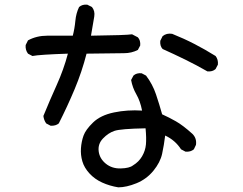

<svg xmlns="http://www.w3.org/2000/svg" viewBox="-20 -768 1040 823"><path d="M487 35Q450 29 418 14.5Q386 0 363.5 -24.5Q341 -49 333 -76.5Q325 -104 327 -132.5Q329 -161 338 -186.5Q347 -212 379 -243Q411 -274 468.5 -286Q526 -298 589 -294Q581 -335 564.5 -363.5Q548 -392 542 -425L552 -444Q565 -456 587 -454L606 -444Q634 -407 648.5 -364Q663 -321 675 -278Q704 -265 734 -248Q764 -231 805 -194Q824 -175 820 -147L811 -128Q797 -116 775 -118L756 -128Q731 -167 688 -187Q683 -146 675 -109Q667 -72 637.5 -36Q608 0 565 17.5Q522 35 487 35ZM550 -59Q575 -74 589 -98Q603 -122 605.5 -148.5Q608 -175 604 -218Q497 -216 470.5 -207Q444 -198 421.5 -174.5Q399 -151 403 -119.5Q407 -88 433.5 -66.5Q460 -45 497.5 -46Q535 -47 550 -59ZM197 -229 178 -239Q168 -253 166 -271Q193 -337 223 -403.5Q253 -470 271 -538Q150 -534 119 -528L100 -538Q88 -554 90 -575L100 -595Q137 -615 182 -615H292Q300 -646 303 -678.5Q306 -711 319 -738Q333 -750 354 -748L374 -738Q388 -721 384 -697L370 -615Q522 -617 546 -621L571 -608Q583 -595 581 -573L571 -554Q544 -540 511.5 -540Q479 -540 351 -538Q331 -460 300 -386Q269 -312 232 -239Q219 -228 197 -229ZM869 -462Q822 -489 774 -512.5Q726 -536 677 -558Q665 -571 667 -593L677 -613Q694 -627 718 -623Q768 -603 813.5 -579.5Q859 -556 904 -528Q916 -513 914 -491L904 -472Q891 -460 869 -462Z"/></svg>

Font: Kosefont JP
Style: Regular
Weight: 400
Designer: Nozomi Seto 瀬戸のぞみ
Version: Version 3.00;June 19, 2020